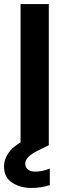

<svg xmlns="http://www.w3.org/2000/svg" viewBox="-55 -720 309 952"><path d="M47 0V-700H187V0ZM102 212Q46 212 5.5 186Q-35 160 -35 105Q-35 64 -4 27Q27 -10 111 -46L156 -65L187 0L136 25Q100 43 85 59Q70 75 70 92Q70 110 83.5 120.5Q97 131 120 131Q153 131 192 116V198Q173 204 150 208Q127 212 102 212Z"/></svg>

Font: Host Grotesk Black
Style: Regular
Weight: 900
Designer: Doğukan Karapınar based on Poppins by Indian Type Foundry, Jonny Pinhorn
Foundry: Element Type
Version: Version 1.000; ttfautohint (v1.8.4.7-5d5b);gftools[0.9.33]